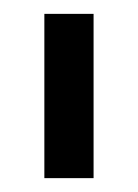

<svg xmlns="http://www.w3.org/2000/svg" viewBox="-20 -701 199 277"><path d="M115 -444H44V-681H115Z"/></svg>

Font: Hind Guntur
Style: Regular
Weight: 400
Designer: Manushi Parikh, Hitesh Malaviya
Foundry: Indian Type Foundry
Version: Version 1.002;PS 1.0;hotconv 1.0.86;makeotf.lib2.5.63406; tt